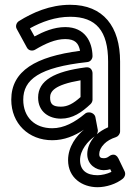

<svg xmlns="http://www.w3.org/2000/svg" viewBox="-20 -548 563 801"><path d="M139 -141C139 -81 185 -53 234 -53C283 -53 321 -79 358 -114C363 -119 366 -126 366 -132V-242C366 -252 360 -270 338 -267C206 -250 139 -212 139 -141ZM189 -141C189 -166 205 -194 316 -213V-143C286 -116 262 -103 234 -103C201 -103 189 -113 189 -141ZM375 21C355 43 344 69 344 95C344 140 382 162 413 162C422 162 434 160 440 158L445 169C427 178 403 183 387 183C341 183 314 162 314 120C314 78 347 40 375 21ZM384 12C387 7 389 -1 388 -6L378 -59C376 -71 363 -79 353 -79H350C344 -79 338 -77 334 -73C292 -38 247 -13 198 -13C125 -13 77 -59 77 -132C77 -216 143 -267 344 -289C357 -290 366 -302 366 -314C365 -373 335 -435 252 -435C205 -435 161 -416 124 -396L105 -430C154 -457 211 -478 273 -478C381 -478 431 -419 431 -291V-17C411 -8 397 1 384 12ZM27 -132C27 -33 99 37 198 37C248 37 291 19 330 -7C300 18 264 63 264 120C264 194 323 233 387 233C422 233 465 220 493 197C501 190 505 178 500 167L474 113C461 87 440 100 435 104C429 109 422 112 413 112C400 112 394 108 394 95C394 82 400 67 415 52C426 41 442 31 464 24C473 21 481 11 481 0V-291C481 -437 411 -528 273 -528C188 -528 115 -495 59 -460C49 -454 43 -439 50 -427L92 -350C99 -336 116 -334 127 -341C169 -366 211 -385 252 -385C294 -385 308 -367 314 -336C130 -312 27 -253 27 -132Z"/></svg>

Font: Falling Sky
Style: Ou
Weight: 400
Designer: Paul D. Hunt
Foundry: Adobe Systems Incorporated
Version: Version 1.02